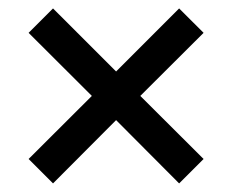

<svg xmlns="http://www.w3.org/2000/svg" viewBox="-20 -466 543 449"><path d="M398.9 -37.1 251.5 -185.1 104 -37.1 46.9 -94.2 194.8 -241.7 46.9 -389.2 104 -446.3 251.5 -298.8 398.9 -446.3 456.1 -389.2 308.1 -241.7 456.1 -94.2Z"/></svg>

Font: Kumbh Sans Medium
Style: Regular
Weight: 500
Version: Version 1.005